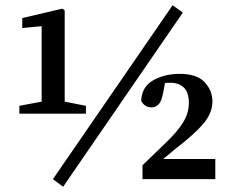

<svg xmlns="http://www.w3.org/2000/svg" viewBox="-20 -684 907 733"><path d="M221 29 182 0 639 -664 678 -636ZM65 -615 218 -651 227 -644V-296L308 -280V-250H54V-280L139 -296V-584L65 -577ZM524 0V-53L613 -139Q657 -181 679 -216.5Q701 -252 701 -292Q701 -330 682.5 -349Q664 -368 631 -368Q626 -368 621 -368Q616 -368 610 -367L602 -326Q596 -295 584.5 -284.5Q573 -274 559 -274Q532 -274 519 -299Q521 -352 564 -377Q607 -402 667 -402Q732 -402 761.5 -370Q791 -338 791 -297Q791 -253 757 -212.5Q723 -172 650 -116L603 -77H802V0Z"/></svg>

Font: Source Serif Pro SemiBold
Style: Regular
Weight: 600
Designer: Frank Grießhammer
Foundry: Adobe Systems Incorporated
Version: Version 3.001;hotconv 1.0.111;makeotfexe 2.5.65597